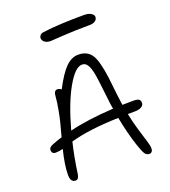

<svg xmlns="http://www.w3.org/2000/svg" viewBox="-164 -1020 1041 1174"><g transform="rotate(-20 356.5 -433.5)"><path d="M273.9 -820.8Q249.5 -820.8 235.4 -832Q221.2 -843.3 221.2 -857.9Q221.2 -868.2 228.5 -876.7Q235.8 -885.3 252.9 -887.2Q356.9 -900.9 517.1 -900.9Q548.8 -900.9 564.9 -890.1Q581.1 -879.4 581.1 -867.2Q581.1 -850.6 567.4 -840.8Q553.7 -831.1 529.8 -831.1Q433.1 -831.1 354.7 -825.9Q276.4 -820.8 273.9 -820.8ZM69.8 -168.9Q57.1 -168.9 50.5 -175.5Q43.9 -182.1 43.9 -192.9Q43.9 -203.1 49.8 -210Q55.7 -216.8 71.8 -223.1Q101.6 -234.9 134.8 -245.1Q150.4 -303.2 157.5 -330.6Q164.6 -357.9 173.8 -406.7Q183.1 -455.6 186 -495.1Q187.5 -529.8 210.9 -529.8Q222.7 -529.8 235.8 -520Q280.3 -606.4 319.1 -645.8Q357.9 -685.1 402.8 -685.1Q462.4 -685.1 490.2 -640.1Q515.1 -599.6 529.8 -489.3Q533.7 -457 543 -372.1Q547.9 -332 551.8 -304.2Q574.7 -305.2 623 -305.2Q649.4 -305.2 659.2 -298.1Q668.9 -291 668.9 -274.9Q668.9 -259.8 653.1 -250Q637.2 -240.2 606.9 -240.2H564Q575.7 -181.6 592.3 -127Q608.9 -72.3 618.4 -41.7Q627.9 -11.2 627.9 5.9Q627.9 19.5 621.8 26.9Q615.7 34.2 605 34.2Q586.4 34.2 575.2 16.1Q564 -2 547.9 -51.8Q522.5 -128.4 501 -237.8Q308.6 -232.4 188 -198.2Q166 -109.4 150.9 0Q146 33.2 126 33.2Q92.8 33.2 92.8 -14.2Q92.8 -79.1 117.2 -175.8Q88.9 -168.9 69.8 -168.9ZM402.8 -620.1Q358.4 -620.1 303.5 -522.9Q248.5 -425.8 204.1 -263.2Q323.2 -292.5 490.2 -301.8Q483.4 -339.4 481 -367.2Q465.3 -512.7 457 -549.3Q444.3 -606.4 419.4 -617.2Q412.1 -620.1 402.8 -620.1Z"/></g></svg>

Font: Shantell Sans Bouncy
Style: Regular
Weight: 300
Designer: Stephen Nixon, Anya Danilova, Shantell Martin
Foundry: Arrow Type
Version: Version 1.006;[9816181b4]